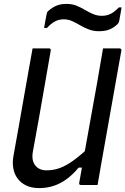

<svg xmlns="http://www.w3.org/2000/svg" viewBox="-20 -948 643 984"><path d="M480 0Q466 0 451.5 0Q437 0 423 0Q409 0 395 0Q393 0 391 -0.5Q389 -1 388 -2Q387 -3 386.5 -4.5Q386 -6 385.5 -7.5Q385 -9 386 -11Q401 -97 416.5 -183Q432 -269 447.5 -355.5Q463 -442 478.5 -528Q494 -614 508 -700Q523 -700 537 -700Q551 -700 565 -700Q579 -700 593 -700Q596 -700 598 -698.5Q600 -697 601.5 -694.5Q603 -692 602 -689Q589 -616 576 -543Q563 -470 550 -396.5Q537 -323 524 -250Q511 -177 498 -104Q494 -77 489 -51Q484 -25 480 0ZM181 16Q142 16 114 2.5Q86 -11 69.5 -34Q53 -57 48 -86.5Q43 -116 49 -149Q63 -224 76 -299.5Q89 -375 102.5 -450Q116 -525 129 -600Q133 -625 138 -650Q143 -675 147 -700Q169 -700 189.5 -700Q210 -700 232 -700Q235 -700 237 -698.5Q239 -697 240 -694.5Q241 -692 240 -689Q225 -603 210 -516Q195 -429 179.5 -342Q164 -255 148 -168Q141 -125 161 -100Q181 -75 218 -75Q254 -75 287 -87Q320 -99 359 -127.5Q398 -156 449 -205L424 -89H383Q355 -55 323.5 -31.5Q292 -8 256.5 4Q221 16 181 16ZM502 -867Q527 -867 547 -877Q567 -887 589 -910H603Q600 -893 597 -874.5Q594 -856 591 -841Q590 -836 588 -832Q586 -828 580 -822Q563 -806 541 -797Q519 -788 487 -788Q459 -788 435.5 -797Q412 -806 391.5 -818Q371 -830 350.5 -839.5Q330 -849 306 -849Q282 -849 261.5 -838Q241 -827 221 -805H206Q209 -822 212.5 -841Q216 -860 219 -876Q220 -880 221.5 -884.5Q223 -889 230 -894Q248 -910 269.5 -919Q291 -928 321 -928Q350 -928 373 -918.5Q396 -909 416 -897Q436 -885 457 -876Q478 -867 502 -867Z"/></svg>

Font: Rec Mono Linear
Style: Italic
Weight: 400
Italic angle: -10°
Monospace: yes
Version: Version 1.085; ttfautohint (v1.8.4.7-5d5b)